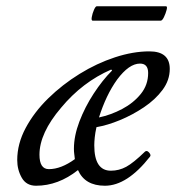

<svg xmlns="http://www.w3.org/2000/svg" viewBox="-20 -580 562 613"><path d="M95 13Q64 13 49.5 -12.5Q35 -38 35 -69Q35 -121 62 -171.5Q89 -222 134 -266Q179 -310 234 -344Q289 -378 347 -397Q405 -416 457 -416Q522 -416 522 -360Q522 -324 499 -293Q476 -262 439.5 -237.5Q403 -213 363 -196.5Q323 -180 288 -174Q284 -156 282.5 -141.5Q281 -127 281 -116Q281 -35 334 -35Q360 -35 383 -47.5Q406 -60 443 -96Q449 -101 456 -93Q463 -85 459 -80Q386 13 315 13Q251 13 229 -37Q166 13 95 13ZM296 -205Q334 -213 370 -232Q406 -251 429.5 -280Q453 -309 453 -347Q453 -377 427 -377Q392 -377 354 -326Q336 -301 321.5 -270.5Q307 -240 296 -205ZM136 -40Q175 -40 219 -72Q218 -82 217 -89Q216 -96 216 -105Q216 -146 233.5 -192Q251 -238 279 -281Q307 -324 338 -355L335 -358Q243 -318 175 -236Q106 -155 106 -86Q106 -40 136 -40ZM276 -514Q271 -514 273 -525.5Q275 -537 280 -548.5Q285 -560 289 -560H510Q515 -560 512 -548.5Q509 -537 503.5 -525.5Q498 -514 493 -514Z"/></svg>

Font: Junicode
Style: Italic
Weight: 400
Italic angle: -11°
Designer: Peter S. Baker
Version: Version 2.100; ttfautohint (v1.8.4)